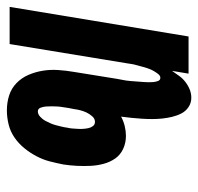

<svg xmlns="http://www.w3.org/2000/svg" viewBox="-47 -539 576 558"><g transform="rotate(90 241.0 -260.0)"><path d="M283 8Q260 8 239.5 1.5Q219 -5 203.5 -20Q188 -35 179.5 -55Q171 -75 167.5 -96.5Q164 -118 165.5 -141Q167 -164 171 -187L191 -311Q192 -318 193.5 -324.5Q195 -331 196 -338Q197 -345 197.5 -351.5Q198 -358 198.5 -364.5Q199 -371 199.5 -378Q200 -385 200.5 -391.5Q201 -398 201 -404.5Q201 -411 200.5 -417.5Q200 -424 197.5 -431Q195 -438 188 -438Q182 -438 177 -431.5Q172 -425 168.5 -419Q165 -413 162.5 -406.5Q160 -400 158 -393.5Q156 -387 154.5 -380.5Q153 -374 151 -367.5Q149 -361 148 -354Q147 -347 146 -341L90 0H-18L68 -520H176L168 -472Q175 -482 182.5 -492.5Q190 -503 200.5 -511Q211 -519 222.5 -523.5Q234 -528 246 -528Q261 -528 273 -520Q285 -512 291.5 -499.5Q298 -487 301.5 -472.5Q305 -458 306.5 -443.5Q308 -429 308 -414Q308 -399 307 -384Q306 -369 304.5 -354Q303 -339 301 -324Q314 -331 328.5 -334.5Q343 -338 357 -338Q377 -338 394.5 -330Q412 -322 422.5 -307Q433 -292 438 -273.5Q443 -255 444 -235.5Q445 -216 444 -196Q443 -176 440 -156Q436 -136 431 -116.5Q426 -97 416 -78Q406 -59 392.5 -42.5Q379 -26 361.5 -14Q344 -2 323.5 3Q303 8 283 8ZM286 -82Q294 -82 301.5 -89Q309 -96 313 -103.5Q317 -111 320.5 -119Q324 -127 326 -135Q328 -143 330 -151Q332 -159 333 -167Q335 -175 335.5 -183Q336 -191 336.5 -198.5Q337 -206 336.5 -213.5Q336 -221 334.5 -228.5Q333 -236 328.5 -242Q324 -248 316 -248Q307 -248 300 -240Q293 -232 289 -223.5Q285 -215 282.5 -205.5Q280 -196 279 -187L276 -172Q275 -164 273.5 -155.5Q272 -147 271.5 -139Q271 -131 271 -122.5Q271 -114 271.5 -106Q272 -98 275 -90Q278 -82 286 -82Z"/></g></svg>

Font: Iosevka Curly Extrabold
Style: Italic
Weight: 800
Italic angle: -9°
Monospace: yes
Designer: Belleve Invis
Foundry: Belleve Invis
Version: Version 22.1.2; ttfautohint (v1.8.4)